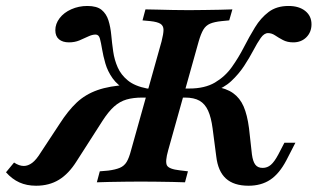

<svg xmlns="http://www.w3.org/2000/svg" viewBox="-73 -602 1049 634"><path d="M747.6 11.3Q699.2 11.3 673 -12.5Q646.8 -36.3 641.1 -85.5L629 -178.2Q624.2 -214.5 614.1 -236.7Q604 -258.9 585.9 -269.4Q567.7 -279.8 537.9 -279.8H498.4L506.5 -309.7H552.4Q603.2 -309.7 636.7 -329.4Q670.2 -349.2 692.3 -380.2Q714.5 -411.3 732.3 -446Q750 -480.6 769 -511.7Q787.9 -542.7 814.1 -562.5Q840.3 -582.3 879.8 -582.3Q914.5 -582.3 935.1 -565.7Q955.6 -549.2 955.6 -521.8Q955.6 -496 938.7 -479Q921.8 -462.1 895.2 -462.1Q875.8 -462.1 861.3 -469.8Q846.8 -477.4 835.5 -485.1Q824.2 -492.7 812.1 -492.7Q799.2 -492.7 787.9 -476.6Q776.6 -460.5 763.7 -435.9Q750.8 -411.3 733.1 -384.3Q715.3 -357.3 690.7 -334.3Q666.1 -311.3 630.6 -300L637.1 -316.1Q674.2 -310.5 696.8 -294.4Q719.4 -278.2 731.5 -250.4Q743.5 -222.6 749.2 -179L758.9 -91.9Q762.1 -68.5 770.2 -58.1Q778.2 -47.6 794.4 -47.6Q809.7 -47.6 821.4 -57.7Q833.1 -67.7 846 -91.9L866.1 -130.6H902.4L872.6 -72.6Q849.2 -28.2 819.4 -8.5Q789.5 11.3 747.6 11.3ZM46 11.3Q15.3 11.3 -8.9 0.4Q-33.1 -10.5 -53.2 -33.1L-26.6 -65.3Q-9.7 -54 5.6 -54Q19.4 -54 33.1 -64.1Q46.8 -74.2 62.1 -99.2L124.2 -193.5Q151.6 -236.3 180.2 -263.3Q208.9 -290.3 248.8 -304.4Q288.7 -318.5 347.6 -321.8L346 -303.2Q315.3 -320.2 298.8 -343.5Q282.3 -366.9 275 -392.3Q267.7 -417.7 264.1 -439.5Q260.5 -461.3 256.9 -474.6Q253.2 -487.9 242.7 -487.9Q231.5 -487.9 218.1 -481.5Q204.8 -475 189.1 -468.5Q173.4 -462.1 154.8 -462.1Q133.9 -462.1 121.8 -472.2Q109.7 -482.3 109.7 -502.4Q109.7 -523.4 123.8 -541.9Q137.9 -560.5 162.5 -571.4Q187.1 -582.3 215.3 -582.3Q246.8 -582.3 262.5 -569.4Q278.2 -556.5 285.1 -534.7Q291.9 -512.9 294.4 -486.3Q296.8 -459.7 300.8 -431.9Q304.8 -404 315.7 -379.4Q326.6 -354.8 349.2 -336.3Q371.8 -317.7 412.9 -309.7H438.7L429.8 -279.8H396.8Q366.9 -279.8 344.8 -273.4Q322.6 -266.9 304 -250.4Q285.5 -233.9 266.1 -204L179.8 -69.4Q154 -28.2 121.8 -8.5Q89.5 11.3 46 11.3ZM391.1 -2.4Q366.9 -2.4 339.5 -2Q312.1 -1.6 287.9 -1.2Q263.7 -0.8 246.8 0L256.5 -36.3L284.7 -38.7Q308.9 -41.9 323 -48Q337.1 -54 345.2 -67.3Q353.2 -80.6 359.7 -105.6L460.5 -465.3Q466.9 -490.3 466.9 -503.6Q466.9 -516.9 456.9 -523.4Q446.8 -529.8 423.4 -532.3L397.6 -534.7L407.3 -571Q424.2 -571 448 -570.2Q471.8 -569.4 498.8 -569Q525.8 -568.5 550 -568.5H552.4Q576.6 -568.5 602.8 -569Q629 -569.4 652.8 -569.8Q676.6 -570.2 694.4 -571L683.9 -534.7L658.9 -532.3Q634.7 -529.8 620.6 -523.8Q606.5 -517.7 598.4 -504Q590.3 -490.3 583.1 -465.3L482.3 -105.6Q471.8 -68.5 478.2 -56Q484.7 -43.5 521 -39.5L547.6 -36.3L537.9 0Q521 -0.8 496.4 -1.2Q471.8 -1.6 444.8 -2Q417.7 -2.4 391.9 -2.4Z"/></svg>

Font: Playfair 9pt
Style: Bold Italic
Weight: 700
Italic angle: -15.6°
Designer: Claus Eggers Sørensen
Foundry: Claus Eggers Sørensen
Version: Version 2.203